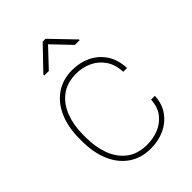

<svg xmlns="http://www.w3.org/2000/svg" viewBox="-219 -837 945 945"><g transform="rotate(-45 253.5 -364.5)"><path d="M263.2 -16.6Q304.7 -16.6 342 -31.5Q379.4 -46.4 404.5 -78.1Q429.7 -109.9 432.6 -160.2H459Q456.5 -106.4 429.2 -68.4Q401.9 -30.3 358.4 -10.3Q314.9 9.8 263.2 9.8Q194.8 9.8 146.5 -23.9Q98.1 -57.6 72.8 -117.2Q47.4 -176.8 47.4 -253.9V-274.4Q47.4 -352.1 72.8 -411.4Q98.1 -470.7 146.2 -504.4Q194.3 -538.1 262.2 -538.1Q313.5 -538.1 357.2 -517.3Q400.9 -496.6 428.7 -455.6Q456.5 -414.6 459 -354H432.6Q430.2 -406.7 406 -441.7Q381.8 -476.6 343.8 -494.1Q305.7 -511.7 262.2 -511.7Q197.8 -511.7 156 -479.7Q114.3 -447.8 94 -394Q73.7 -340.3 73.7 -274.4V-253.9Q73.7 -188 94 -134Q114.3 -80.1 156.2 -48.3Q198.2 -16.6 263.2 -16.6ZM276.9 -739.3 391.1 -620.6V-615.7H357.9L266.6 -711.4L176.3 -615.7H145V-622.6L257.3 -739.3Z"/></g></svg>

Font: Vazirmatn RD Thin
Style: Regular
Weight: 100
Designer: Saber Rastikerdar
Foundry: Saber Rastikerdar
Version: Version 32.102